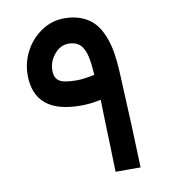

<svg xmlns="http://www.w3.org/2000/svg" viewBox="-75 -705 677 769"><g transform="rotate(-10 263.5 -320.5)"><path d="M53.7 -442.9Q53.7 -492.2 77.1 -537.6Q100.6 -583 143.3 -612.1Q186 -641.1 236.8 -641.1Q277.3 -641.1 308.1 -628.4Q338.9 -615.7 358.4 -594.2Q377.9 -572.8 391.1 -540.5Q404.3 -508.3 410.2 -473.4Q416 -438.5 418.5 -394.5Q431.2 -136.2 434.6 -10.3L435.1 0H424.8H342.8H333.5L333 -9.3Q332.5 -35.6 330.8 -91.3Q329.1 -147 327.1 -205.3Q325.2 -263.7 324.7 -294.4Q284.7 -285.2 242.2 -285.2Q53.7 -285.2 53.7 -442.9ZM236.3 -538.1Q203.1 -538.1 178.7 -508.8Q154.3 -479.5 154.3 -442.9Q154.3 -412.6 173.3 -400.1Q192.4 -387.7 243.7 -387.7Q275.4 -387.7 316.9 -397.5Q314 -440.9 308.6 -467.8Q303.2 -494.6 291.5 -512.2Q273.9 -538.1 236.3 -538.1Z"/></g></svg>

Font: Shabnam Medium WOL
Style: Medium-WOL
Weight: 500
Foundry: DejaVu fonts team - Redesigned by Saber Rastikerdar - Based on Vazir font
Version: Version 5.0.0